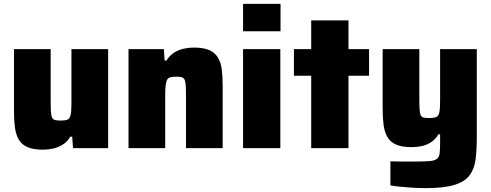

<svg xmlns="http://www.w3.org/2000/svg" viewBox="-20 -763 2529 989"><path d="M202 8Q152 8 122 -5Q92 -18 77 -43.5Q62 -69 57 -106Q52 -143 52 -191V-510H241V-241Q241 -205 242.5 -185Q244 -165 249 -156Q254 -147 264.5 -144.5Q275 -142 293 -142Q313 -142 324 -145.5Q335 -149 340 -159.5Q345 -170 346.5 -189.5Q348 -209 348 -243V-510H537V0H356L352 -59H342Q327 -33 304 -18.5Q281 -4 254.5 2Q228 8 202 8Z M642 0V-510H824L828 -451H837Q854 -477 876.5 -491.5Q899 -506 925.5 -512Q952 -518 978 -518Q1028 -518 1057.5 -505Q1087 -492 1102.5 -466.5Q1118 -441 1122.5 -404Q1127 -367 1127 -319V0H938V-269Q938 -305 936.5 -325Q935 -345 930 -354Q925 -363 914.5 -365.5Q904 -368 887 -368Q868 -368 856.5 -364.5Q845 -361 840 -350.5Q835 -340 833 -320.5Q831 -301 831 -267V0Z M1232 -602V-743H1425V-602ZM1232 0V-510H1424V0Z M1583 0V-373H1494V-510H1583V-658H1775V-510H1881V-373H1775V0Z M2173 206Q2141 206 2107 204Q2073 202 2042.5 199Q2012 196 1991 192V68Q2017 69 2040 69Q2063 69 2084.5 69Q2106 69 2126 69Q2171 69 2195.5 66.5Q2220 64 2231 55Q2242 46 2244.5 27.5Q2247 9 2247 -24V-71H2238Q2223 -45 2200.5 -30.5Q2178 -16 2153 -10.5Q2128 -5 2101 -5Q2051 -5 2021 -18Q1991 -31 1976 -56.5Q1961 -82 1956 -118.5Q1951 -155 1951 -204V-510H2140V-253Q2140 -218 2141.5 -197.5Q2143 -177 2148 -168Q2153 -159 2163.5 -157Q2174 -155 2192 -155Q2212 -155 2223 -158.5Q2234 -162 2239 -172Q2244 -182 2245.5 -202Q2247 -222 2247 -255V-510H2436V-56Q2436 10 2429.5 59Q2423 108 2398.5 140.5Q2374 173 2320.5 189.5Q2267 206 2173 206Z"/></svg>

Font: Saira Thin ExtraBold
Style: Regular
Weight: 800
Version: Version 1.101